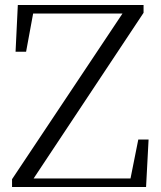

<svg xmlns="http://www.w3.org/2000/svg" viewBox="-20 -745 640 765"><path d="M28 0H562L572 -189H531L500 -34H114L552 -694V-725H51L42 -539H84L112 -691H468L28 -31Z"/></svg>

Font: Noto Serif TC Light
Style: Regular
Weight: 300
Designer: Ryoko NISHIZUKA 西塚涼子 (kana & ideographs); Frank Grießhammer (Latin, Greek & Cyrillic); Wenlong ZHANG 张文龙 (bopomofo); San
Foundry: Adobe
Version: Version 2.001;hotconv 1.1.0;makeotfexe 2.6.0